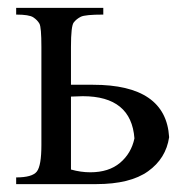

<svg xmlns="http://www.w3.org/2000/svg" viewBox="-20 -467 470 487"><path d="M160 -252H213Q214 -252 216 -252Q401 -252 409 -119Q401 -65 355.5 -32.5Q310 0 224 0H21V-17Q62 -17 73.5 -32Q85 -47 85 -99V-348Q85 -398 80 -407Q75 -416 64.5 -423Q54 -430 21 -430V-447H242V-430Q196 -430 185 -424.5Q174 -419 167 -410Q160 -401 160 -348ZM160 -37Q185 -30 209 -30Q256 -30 284.5 -54Q313 -78 321 -116Q313 -223 190 -223Q179 -223 160 -222Z"/></svg>

Font: New Athena Unicode
Style: Regular
Weight: 400
Designer: J. Rusten 1997; rev. by R. Hancock 2001, 2002, rev. by D. Mastronarde 2002-2021
Foundry: GreekKeys New Athena Unicode
Version: Version 5.008